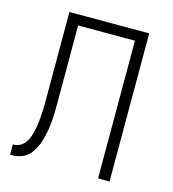

<svg xmlns="http://www.w3.org/2000/svg" viewBox="-102 -754 754 839"><g transform="rotate(15 275.0 -335.0)"><path d="M418 0V-623H161V-303Q161 -284 161 -265Q161 -246 160.5 -227.5Q160 -209 158.5 -190Q157 -171 154 -152.5Q151 -134 146.5 -115.5Q142 -97 135 -79.5Q128 -62 117.5 -46Q107 -30 91.5 -19Q76 -8 57.5 -4Q39 0 20 0V-47Q33 -47 44.5 -51Q56 -55 65 -63.5Q74 -72 80.5 -83Q87 -94 90.5 -106Q94 -118 97 -130Q100 -142 102 -154.5Q104 -167 105 -179Q106 -191 107 -203.5Q108 -216 108.5 -228.5Q109 -241 109 -253.5Q109 -266 109 -278.5Q109 -291 109 -303V-670H470V0Z"/></g></svg>

Font: Lode Dark Term
Style: Regular
Weight: 400
Monospace: yes
Designer: Belleve Invis
Foundry: Belleve Invis
Version: Version 29.2.0